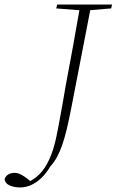

<svg xmlns="http://www.w3.org/2000/svg" viewBox="-118 -694 512 843"><path d="M-98 93Q-94 80 -82.5 72.5Q-71 65 -53 65Q-44 65 -34.5 68.5Q-25 72 -12 80.5Q1 89 21 106V111H2V107Q31 95 55.5 70.5Q80 46 98.5 5.5Q117 -35 129 -91Q132 -106 135.5 -123.5Q139 -141 143.5 -166Q148 -191 155 -228.5Q162 -266 171 -321Q187 -405 203 -493Q219 -581 235 -674H283L195 -220Q185 -168 175.5 -128.5Q166 -89 155.5 -58.5Q145 -28 132.5 -5Q120 18 102 38Q85 67 63.5 87.5Q42 108 18.5 118.5Q-5 129 -30 129Q-55 129 -75 120.5Q-95 112 -98 93ZM129 -657 133 -674H374L370 -657L262 -648H246Z"/></svg>

Font: Source Serif 4 48pt Light
Style: Italic
Weight: 300
Italic angle: -12°
Designer: Frank Grießhammer
Foundry: Adobe Systems Incorporated
Version: Version 4.004;hotconv 1.0.116;makeotfexe 2.5.65601